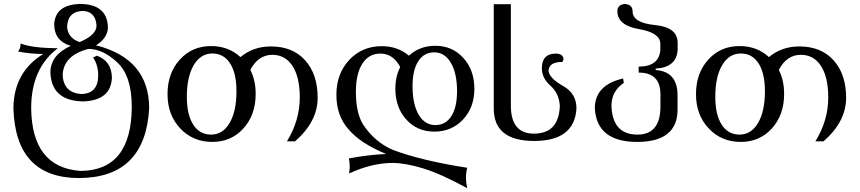

<svg xmlns="http://www.w3.org/2000/svg" viewBox="-20 -719 4416 986"><path d="M388.7 -502.9Q475.6 -539.1 475.6 -587.4Q471.7 -657.7 407.7 -663.1Q328.1 -661.1 324.7 -582.5Q327.1 -524.9 388.7 -502.9ZM385.7 195.3Q59.1 195.3 48.8 -164.1Q51.3 -350.1 202.6 -441.9Q133.8 -441.9 72.8 -454.6Q85.9 -470.2 85.9 -495.6Q145.5 -472.2 276.9 -471.2Q140.1 -367.7 140.1 -164.1Q143.1 139.6 391.6 158.7Q655.3 158.2 656.7 -170.9Q656.7 -329.1 582.3 -398.4Q507.8 -467.8 434.6 -467.8Q307.1 -435.5 301.8 -335.4Q305.2 -244.1 395 -236.3Q484.4 -236.3 484.4 -333.5Q483.4 -387.2 458 -423.3L477.5 -433.1Q552.7 -405.3 554.7 -321.8Q551.3 -203.6 407.7 -198.2Q243.2 -200.7 238.8 -348.6Q240.2 -437 343.3 -483.4Q258.8 -508.3 258.3 -594.7Q264.2 -694.3 389.2 -698.7Q534.2 -698.7 534.2 -573.2Q529.3 -521 473.1 -486.3Q746.1 -417 746.1 -162.1Q725.6 194.3 385.7 195.3Z M1064 -27.8Q1124 -27.8 1159.2 -87.6Q1194.3 -147.5 1194.3 -250.5Q1194.3 -342.8 1161.6 -393.6Q1128.9 -444.3 1070.3 -444.3Q1010.3 -444.3 974.9 -384.5Q939.5 -324.7 939.5 -222.2Q939.5 -130.4 972.2 -79.1Q1004.9 -27.8 1064 -27.8ZM1070.3 9.8Q970.7 9.8 905.5 -59.6Q840.3 -128.9 840.3 -235.4Q840.3 -343.3 903.3 -412.8Q966.3 -482.4 1064 -482.4Q1153.8 -482.4 1214.8 -425.8Q1280.3 -480.5 1371.1 -480.5Q1483.4 -480.5 1547.4 -408.9Q1611.3 -337.4 1611.3 -216.8Q1611.3 -94.2 1495.1 6.8H1453.6Q1519.5 -100.6 1519.5 -218.3Q1519.5 -322.3 1482.4 -379.9Q1445.3 -437.5 1378.4 -437.5Q1306.2 -437.5 1265.6 -359.9Q1293 -306.6 1293 -236.8Q1293 -128.9 1230.2 -59.6Q1167.5 9.8 1070.3 9.8Z M2215.8 -76.7Q2268.6 -76.7 2297.9 -122.6Q2327.1 -168.5 2327.1 -250.5Q2327.1 -342.8 2295.4 -396.5Q2263.7 -450.2 2210 -450.2Q2157.2 -450.2 2127.9 -404.5Q2098.6 -358.9 2098.6 -276.4Q2098.6 -183.6 2130.1 -130.1Q2161.6 -76.7 2215.8 -76.7ZM2379.4 247.6Q2244.1 173.3 2152.3 145.5Q2060.5 117.7 1993.7 117.7Q1887.7 118.7 1772.5 171.9Q1775.9 153.3 1775.9 135.3Q1775.9 114.7 1771.5 94.7Q1870.6 75.7 1963.4 71.8Q1831.1 17.6 1771.5 -53.2Q1707.5 -123 1707.5 -232.4Q1707.5 -340.8 1773.7 -411.4Q1839.8 -481.9 1940.4 -481.9Q2022 -481.9 2080.1 -433.1Q2135.3 -483.9 2215.8 -483.9Q2302.7 -483.9 2359.4 -421.6Q2416 -359.4 2416 -262.7Q2416 -167 2357.7 -105Q2299.3 -43 2210 -43Q2123 -43 2066.7 -105Q2010.3 -167 2010.3 -263.7Q2010.3 -326.2 2035.2 -374.5Q1999 -443.8 1933.6 -443.8Q1874 -443.8 1840.8 -392.1Q1807.6 -340.3 1807.6 -247.1Q1807.6 -142.1 1843.3 -81.5Q1903.8 10.7 1996.6 50.3Q2142.1 105.5 2379.4 142.6Q2373 166.5 2373 192.9Q2373 219.2 2379.4 247.6Z M2723.1 4.9Q2515.6 4.9 2515.6 -161.6V-697.3H2603.5V-176.8Q2603.5 -32.7 2721.7 -32.7Q2850.1 -32.7 2855 -175.8Q2850.6 -240.2 2806.6 -279.1Q2762.7 -317.9 2762.7 -368.2Q2762.7 -442.9 2833.5 -443.8Q2866.2 -443.8 2873.5 -420.9Q2873.5 -406.7 2867.7 -400.9Q2796.9 -400.9 2796.9 -353Q2804.2 -315.4 2872.3 -277.1Q2940.4 -238.8 2940.4 -162.6Q2930.7 4.9 2723.1 4.9Z M3252 9.8Q3044.4 9.8 3034.7 -162.6Q3034.7 -282.7 3179.7 -315.9L3183.6 -293.5Q3120.1 -250.5 3120.1 -175.8Q3125 -27.8 3253.4 -27.8Q3371.6 -27.8 3371.6 -171.9V-234.9Q3371.6 -346.2 3259.8 -346.2V-377Q3364.3 -377 3371.1 -462.4V-494.1Q3371.1 -550.8 3261.2 -569.6Q3151.4 -588.4 3150.4 -661.1Q3150.4 -695.3 3189.5 -698.7Q3228.5 -695.3 3228.5 -661.1Q3228.5 -601.6 3344.2 -590.3Q3460 -579.1 3460 -499V-461.4Q3453.1 -372.6 3347.2 -366.7V-359.4Q3459.5 -351.6 3459.5 -229.5V-156.7Q3459.5 9.8 3252 9.8Z M3777.8 -27.8Q3837.9 -27.8 3873 -87.6Q3908.2 -147.5 3908.2 -250.5Q3908.2 -342.8 3875.5 -393.6Q3842.8 -444.3 3784.2 -444.3Q3724.1 -444.3 3688.7 -384.5Q3653.3 -324.7 3653.3 -222.2Q3653.3 -130.4 3686 -79.1Q3718.8 -27.8 3777.8 -27.8ZM3784.2 9.8Q3684.6 9.8 3619.4 -59.6Q3554.2 -128.9 3554.2 -235.4Q3554.2 -343.3 3617.2 -412.8Q3680.2 -482.4 3777.8 -482.4Q3867.7 -482.4 3928.7 -425.8Q3994.1 -480.5 4085 -480.5Q4197.3 -480.5 4261.2 -408.9Q4325.2 -337.4 4325.2 -216.8Q4325.2 -94.2 4209 6.8H4167.5Q4233.4 -100.6 4233.4 -218.3Q4233.4 -322.3 4196.3 -379.9Q4159.2 -437.5 4092.3 -437.5Q4020 -437.5 3979.5 -359.9Q4006.8 -306.6 4006.8 -236.8Q4006.8 -128.9 3944.1 -59.6Q3881.3 9.8 3784.2 9.8Z"/></svg>

Font: Almanac
Style: Regular
Weight: 400
Designer: Eden's Almanac
Version: Version 3.501;March 28, 2021;FontCreator 13.0.0.2683 64-bit